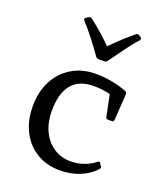

<svg xmlns="http://www.w3.org/2000/svg" viewBox="-140 -846 803 946"><g transform="rotate(20 261.5 -373.0)"><path d="M437 -744Q444 -737 438 -730Q410 -699 382.5 -661Q355 -623 323 -579Q317 -572 308 -572H279Q270 -572 264 -579Q233 -623 204 -660Q175 -697 147 -728Q140 -735 149 -741Q152 -744 155.5 -746.5Q159 -749 163 -750Q172 -755 179 -749Q212 -724 244 -695.5Q276 -667 307 -635H285Q316 -667 347 -696Q378 -725 409 -750Q416 -757 425 -752Q428 -751 431 -748.5Q434 -746 437 -744ZM285 8Q216 8 163.5 -24Q111 -56 82 -113Q53 -170 53 -245Q53 -321 83 -378Q113 -435 167 -467.5Q221 -500 292 -500Q335 -500 379 -491.5Q423 -483 457 -469Q465 -465 464 -455L455 -317Q454 -308 444 -308H423Q413 -308 412 -318L386 -444L429 -417Q401 -428 369 -434Q337 -440 302 -440Q226 -440 187.5 -393.5Q149 -347 149 -255Q149 -195 170.5 -149.5Q192 -104 231 -78Q270 -52 320 -52Q355 -52 387.5 -63Q420 -74 448 -96Q455 -103 461 -94L470 -80Q475 -74 468 -65Q436 -30 388.5 -11Q341 8 285 8Z"/></g></svg>

Font: Hahmlet
Style: Regular
Weight: 400
Designer: Minjoo Ham & Mark Frömberg
Foundry: hypertype
Version: Version 1.002